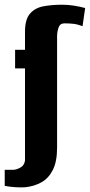

<svg xmlns="http://www.w3.org/2000/svg" viewBox="-57 -651 381 814"><path d="M49 143Q28 144 6 142.5Q-16 141 -37 137V69H-3Q5 69 13 66.5Q21 64 28 60Q37 56 42.5 47.5Q48 39 49 29V-361H7V-440H49V-517Q49 -569 70.5 -593.5Q92 -618 128 -624.5Q164 -631 206 -631Q232 -631 257 -627Q282 -623 304 -617L293 -540Q272 -548 254.5 -550Q237 -552 216 -552Q197 -552 191 -533.5Q185 -515 185 -498V-25Q185 34 167 69.5Q149 105 118.5 122Q88 139 49 143Z"/></svg>

Font: Alumni Sans Thin ExtraBold
Style: Regular
Weight: 800
Version: Version 1.018